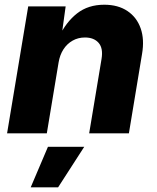

<svg xmlns="http://www.w3.org/2000/svg" viewBox="-20 -570 672 821"><path d="M230.5 -302.7 180.2 0H10.3L100.6 -542.5H260.7L241.7 -404.8L231 -410.2Q262.2 -475.6 309.6 -512.7Q356.9 -549.8 425.8 -549.8Q484.9 -549.8 524.9 -522.9Q564.9 -496.1 581.5 -448.7Q598.1 -401.4 587.4 -339.4L531.2 0H361.3L414.1 -317.4Q421.9 -363.3 401.9 -386.5Q381.8 -409.7 343.3 -409.7Q314 -409.7 290.3 -396.2Q266.6 -382.8 251.2 -358.9Q235.8 -335 230.5 -302.7ZM111.3 231 185.1 57.6H340.3L228.5 231Z"/></svg>

Font: Inter 16pt ExtraBold
Style: Italic
Weight: 800
Italic angle: -9.3988°
Version: Version 4.001;git-66647c0bb